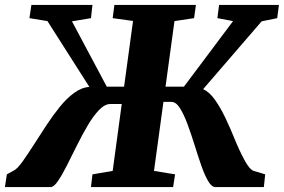

<svg xmlns="http://www.w3.org/2000/svg" viewBox="-43 -763 1158 783"><path d="M-23 0 -15 -52 10.5 -66Q27 -73 49.2 -104.5Q71.5 -136 98 -177.5Q121.5 -214.5 147.5 -254Q173.5 -293.5 201.5 -328Q229.5 -362.5 259.8 -384.5Q290 -406.5 321.5 -408.5L150.5 -677L77 -689L85 -743H334L328 -689L250.5 -676L392.5 -409.5H463L499.5 -677.5L416.5 -689L423.5 -743H756L748.5 -689L668.5 -677L632 -409.5H707L907.5 -677L843.5 -689L850.5 -743H1094.5L1087.5 -689L1024 -676L785.5 -399.5Q811 -388 833.5 -356.2Q856 -324.5 876 -282.5Q896 -240.5 912.5 -199.5Q933 -149 953.8 -110.5Q974.5 -72 991.5 -66L1038.5 -52L1033 0H835.5Q820 0 805.5 -25Q791 -50 777.2 -89.8Q763.5 -129.5 749.8 -173.8Q736 -218 721.2 -257.8Q706.5 -297.5 690.5 -322.5Q674.5 -347.5 656 -347.5H623.5L585 -66L671 -52L663 0H328L334 -52L416.5 -66L453.5 -339H408Q384.5 -339 361 -314.5Q337.5 -290 314.8 -251.5Q292 -213 270.5 -169.5Q249 -126 229.5 -87.5Q210 -49 193.2 -24.5Q176.5 0 163 0Z"/></svg>

Font: Merriweather Black
Style: Italic
Weight: 900
Italic angle: -7.8°
Designer: Eben Sorkin
Foundry: Eben Sorkin
Version: Version 2.200;gftools[0.9.31]